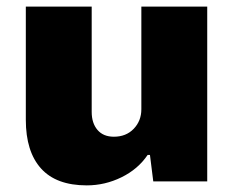

<svg xmlns="http://www.w3.org/2000/svg" viewBox="-20 -548 707 580"><path d="M58 -186V-528H257V-210Q257 -176 274.5 -155.5Q292 -135 324 -135Q361 -135 384 -159Q407 -183 407 -218V-528H606V0H443L433 -80H426Q397 -37 347 -12.5Q297 12 242 12Q150 12 104 -39Q58 -90 58 -186Z"/></svg>

Font: Archivo Black
Style: Regular
Weight: 400
Designer: Hector Gatti
Foundry: Omnibus-Type
Version: Version 1.101; ttfautohint (v1.8)